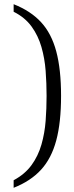

<svg xmlns="http://www.w3.org/2000/svg" viewBox="-20 -773 355 915"><path d="M45 86Q99 57 130.5 13.5Q162 -30 177.5 -84Q193 -138 197.5 -197Q202 -256 202 -316Q202 -376 197.5 -435.5Q193 -495 177.5 -549Q162 -603 130.5 -646.5Q99 -690 45 -717V-753Q126 -721 175.5 -667.5Q225 -614 248 -528.5Q271 -443 271 -316Q271 -189 248 -103.5Q225 -18 175.5 36Q126 90 45 122Z"/></svg>

Font: Noto Serif Hentaigana Light
Style: Regular
Weight: 300
Designer: Kazuhiro Yamada
Foundry: nipponia
Version: Version 1.000; ttfautohint (v1.8.4.7-5d5b)